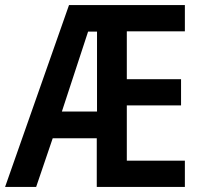

<svg xmlns="http://www.w3.org/2000/svg" viewBox="-21 -734 797 754"><path d="M705 0H359V-191H186L121 0H-1L250 -714H705V-611H477V-423H690V-320H477V-103H705ZM222 -296H360V-610H325Z"/></svg>

Font: Noto Sans Sinhala Condensed SemiBold
Style: Regular
Weight: 600
Width: 3
Designer: Jelle Bosma - Monotype Design Team
Foundry: Monotype Imaging Inc.
Version: Version 2.006; ttfautohint (v1.8.4.7-5d5b)